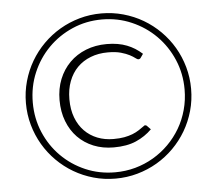

<svg xmlns="http://www.w3.org/2000/svg" viewBox="-52 -772 944 836"><g transform="rotate(-5 420.5 -354.0)"><path d="M566 -213Q571 -213.5 574.5 -211L591.5 -193.5Q562 -164 522 -146.5Q482 -129 424 -129Q376 -129 336 -145.2Q296 -161.5 267.2 -191Q238.5 -220.5 222.5 -262Q206.5 -303.5 206.5 -354.5Q206.5 -404.5 223.2 -446Q240 -487.5 269.8 -517.2Q299.5 -547 341 -563.5Q382.5 -580 432 -580Q458 -580 479.8 -576.2Q501.5 -572.5 520 -565.2Q538.5 -558 554.8 -547.8Q571 -537.5 586 -524L574.5 -507.5Q571 -502 564 -502Q559.5 -502 551.2 -508.5Q543 -515 528.2 -522.8Q513.5 -530.5 490.8 -537Q468 -543.5 434 -543.5Q392.5 -543.5 358.5 -530.2Q324.5 -517 300.2 -492.5Q276 -468 262.8 -433Q249.5 -398 249.5 -354.5Q249.5 -309.5 262.8 -274.5Q276 -239.5 299.8 -215.2Q323.5 -191 355.8 -178.2Q388 -165.5 426 -165.5Q453.5 -165.5 473.5 -169.2Q493.5 -173 509.5 -179.2Q525.5 -185.5 538.8 -194.2Q552 -203 566 -213ZM59.5 -354Q59.5 -403.5 72.5 -449.8Q85.5 -496 109 -536Q132.5 -576 165.5 -609Q198.5 -642 238.5 -665.5Q278.5 -689 324.5 -702Q370.5 -715 420.5 -715Q470 -715 516.2 -702Q562.5 -689 602.5 -665.5Q642.5 -642 675.5 -609Q708.5 -576 732 -536Q755.5 -496 768.5 -449.8Q781.5 -403.5 781.5 -354Q781.5 -304 768.5 -258Q755.5 -212 732 -172Q708.5 -132 675.5 -99Q642.5 -66 602.5 -42.5Q562.5 -19 516.2 -6Q470 7 420.5 7Q370.5 7 324.5 -6Q278.5 -19 238.5 -42.5Q198.5 -66 165.5 -99Q132.5 -132 109 -172Q85.5 -212 72.5 -258Q59.5 -304 59.5 -354ZM89.5 -354Q89.5 -284.5 115.2 -223.8Q141 -163 186 -117.8Q231 -72.5 291.2 -46.5Q351.5 -20.5 420.5 -20.5Q466.5 -20.5 509 -32.2Q551.5 -44 588.5 -65.8Q625.5 -87.5 655.8 -117.8Q686 -148 707.8 -185Q729.5 -222 741.2 -264.8Q753 -307.5 753 -354Q753 -423.5 727 -484.2Q701 -545 655.8 -590.5Q610.5 -636 550 -662.2Q489.5 -688.5 420.5 -688.5Q351.5 -688.5 291.2 -662.2Q231 -636 186 -590.5Q141 -545 115.2 -484.2Q89.5 -423.5 89.5 -354Z"/></g></svg>

Font: LatoLatin Light
Style: Regular
Weight: 300
Designer: Lukasz Dziedzic with Adam Twardoch and Botio Nikoltchev
Foundry: tyPoland Lukasz Dziedzic
Version: Version 2.015; 2015-08-06; http://www.latofonts.com/